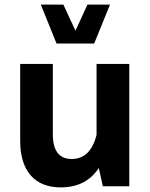

<svg xmlns="http://www.w3.org/2000/svg" viewBox="-20 -811 654 836"><path d="M226.1 -621.6H390.1L459 -791H360.8L308.6 -677.2L255.9 -791H157.7ZM67.9 -197.3C67.9 -67.9 130.4 4.9 244.1 4.9C318.4 4.9 373.5 -23.4 410.2 -79.6L427.7 0H543V-532.7H400.4V-223.6C382.8 -153.8 346.7 -118.7 292 -118.7C237.3 -118.7 210 -154.8 210 -227.5V-532.7H67.9Z"/></svg>

Font: Estedad Bold
Style: Regular
Weight: 700
Designer: Amin Abedi
Version: Version 7.3